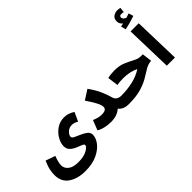

<svg xmlns="http://www.w3.org/2000/svg" viewBox="-120 -1687 2599 2599"><g transform="rotate(-45 1180.0 -387.0)"><path d="M25 -31Q25 103 121 167Q217 231 360 231Q496 231 589.5 187Q683 143 731.5 78.5Q780 14 780 -47Q780 -90 744.5 -117.5Q709 -145 663 -164.5Q617 -184 581.5 -201Q546 -218 546 -240Q546 -272 582.5 -307.5Q619 -343 671 -343Q714 -343 763 -313L822 -441Q793 -460 754.5 -475Q716 -490 669 -490Q586 -490 523 -445.5Q460 -401 424.5 -337.5Q389 -274 389 -217Q389 -164 422 -132.5Q455 -101 498.5 -83Q542 -65 575 -52Q608 -39 608 -22Q608 9 545.5 43.5Q483 78 380 78Q281 78 231.5 39Q182 0 182 -58Q182 -110 217 -204L79 -252Q44 -172 34.5 -120Q25 -68 25 -31Z M1415 5Q1460 5 1482.5 -16.5Q1505 -38 1505 -73Q1505 -104 1486.5 -126Q1468 -148 1425 -148Q1386 -148 1357 -166.5Q1328 -185 1316 -236Q1303 -288 1268.5 -366.5Q1234 -445 1167 -539L1029 -450Q1079 -376 1114 -313Q1149 -250 1149 -211Q1149 -185 1129 -169.5Q1109 -154 1055 -154Q994 -154 921 -187L865 -45Q910 -18 966.5 -6Q1023 6 1074 6Q1141 6 1189.5 -12Q1238 -30 1266 -59Q1317 5 1415 5Z M1416 5Q1563 5 1657.5 -24Q1752 -53 1815.5 -91.5Q1879 -130 1931 -161.5Q1983 -193 2045 -198L2027 -339H1988Q1940 -339 1885.5 -368.5Q1831 -398 1762.5 -427.5Q1694 -457 1602 -457Q1573 -457 1536 -453.5Q1499 -450 1470 -442L1491 -287Q1518 -293 1551.5 -295.5Q1585 -298 1610 -298Q1675 -298 1730.5 -285.5Q1786 -273 1834 -251Q1754 -197 1648.5 -172.5Q1543 -148 1426 -148Z M2148 0 2129 -675H2285L2304 0ZM2304 -797 2283 -866Q2254 -855 2220 -845Q2203 -851 2186.5 -865.5Q2170 -880 2170 -901Q2170 -931 2207 -931Q2219 -931 2229 -929Q2239 -927 2249 -925L2257 -997Q2233 -1005 2203 -1005Q2162 -1005 2127 -981Q2092 -957 2092 -902Q2092 -877 2104 -856.5Q2116 -836 2134 -822Q2115 -819 2085 -814L2102 -742Q2155 -752 2210 -767.5Q2265 -783 2304 -797Z"/></g></svg>

Font: Noto Sans Arabic Extra
Style: Regular
Weight: 800
Designer: Nadine Chahine - Monotype Design Team
Foundry: Monotype Imaging Inc.
Version: Version 1.902